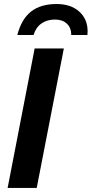

<svg xmlns="http://www.w3.org/2000/svg" viewBox="-20 -927 452 947"><path d="M17.6 0 150.9 -688H294.9L161.1 0ZM259.3 -907.2Q329.1 -907.2 370.6 -870.1Q412.1 -833 412.1 -772.9L411.1 -754.4H331.5Q331.5 -790 309.8 -810.3Q288.1 -830.6 251.5 -830.6Q211.4 -830.6 184.1 -811Q156.7 -791.5 145.5 -754.4H65.4Q85.9 -833 133.3 -870.1Q180.7 -907.2 259.3 -907.2Z"/></svg>

Font: Liberation Sans
Style: Bold Italic
Weight: 700
Italic angle: -12°
Designer: Steve Matteson
Foundry: Ascender Corporation
Version: Version 2.1.5